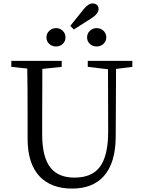

<svg xmlns="http://www.w3.org/2000/svg" viewBox="-20 -1084 832 1120"><path d="M401 16Q280 16 213 -53Q141 -127 141 -275V-391Q141 -587 139 -684L46 -694V-729H340V-694L227 -682Q226 -587 226 -391V-299Q226 -164 277 -103Q323 -48 414 -48Q516 -48 562 -110Q611 -174 611 -318L610 -680L492 -694V-729H752V-694L657 -682L655 -290Q655 -134 585 -56Q520 16 401 16ZM307 -920Q330 -920 346 -904.5Q362 -889 362 -866Q362 -843 346 -828Q330 -813 306.5 -813Q283 -813 267 -828Q251 -843 251 -866Q251 -889 267.5 -904.5Q284 -920 307 -920ZM544 -813Q520 -813 504 -828Q488 -843 488 -866Q488 -889 504.5 -904.5Q521 -920 544 -920Q567 -920 583.5 -904.5Q600 -889 600 -866Q600 -843 583.5 -828Q567 -813 544 -813ZM411 -912 390 -933 467 -1029Q495 -1064 520 -1064Q535 -1064 545 -1055.5Q555 -1047 555 -1032Q555 -1004 514 -978Z"/></svg>

Font: GenRyuMin TW R
Style: Regular
Weight: 400
Version: Version 1.501;PS 1;hotconv 16.6.51;makeotf.lib2.5.65220